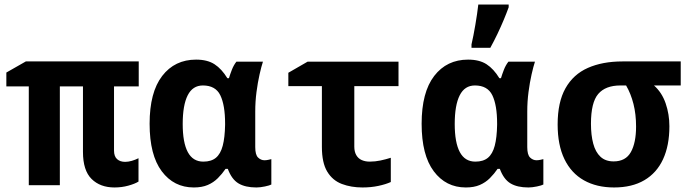

<svg xmlns="http://www.w3.org/2000/svg" viewBox="-20 -817 3040 847"><path d="M485 10Q422 10 384 -27.5Q346 -65 346 -147V-436H244V0H107V-436H8V-497L94 -546H592V-436H483V-153Q483 -127 496.5 -115Q510 -103 532 -103Q546 -103 561.5 -107.5Q577 -112 591 -119V-16Q575 -6 546 2Q517 10 485 10Z M835 10Q747 10 693.5 -61.5Q640 -133 640 -271Q640 -410 695.5 -482Q751 -554 845 -554Q895 -554 926.5 -533.5Q958 -513 983 -472H990Q995 -489 1003 -509.5Q1011 -530 1023 -545H1140Q1133 -524 1125 -488.5Q1117 -453 1111.5 -411Q1106 -369 1106 -325V-168Q1106 -134 1118.5 -122Q1131 -110 1147 -110Q1155 -110 1164 -112Q1173 -114 1177 -115V-3Q1170 1 1149 5.5Q1128 10 1111 10Q1062 10 1032 -8Q1002 -26 985 -72H975Q960 -50 941 -31Q922 -12 896.5 -1Q871 10 835 10ZM877 -104Q912 -104 932.5 -121Q953 -138 962.5 -174Q972 -210 973 -266V-272Q973 -353 952 -396.5Q931 -440 875 -440Q830 -440 808 -396.5Q786 -353 786 -270Q786 -188 808.5 -146Q831 -104 877 -104Z M1579 10Q1529 10 1488 -5.5Q1447 -21 1423.5 -60Q1400 -99 1400 -169V-437H1252V-496L1337 -545H1738V-437H1543V-170Q1543 -148 1551.5 -133Q1560 -118 1575.5 -111Q1591 -104 1611 -104Q1635 -104 1658.5 -109Q1682 -114 1704 -121V-14Q1682 -4 1649.5 3Q1617 10 1579 10Z M2035 10Q1947 10 1893.5 -61.5Q1840 -133 1840 -271Q1840 -410 1895.5 -482Q1951 -554 2045 -554Q2095 -554 2126.5 -533.5Q2158 -513 2183 -472H2190Q2195 -489 2203 -509.5Q2211 -530 2223 -545H2340Q2333 -524 2325 -488.5Q2317 -453 2311.5 -411Q2306 -369 2306 -325V-168Q2306 -134 2318.5 -122Q2331 -110 2347 -110Q2355 -110 2364 -112Q2373 -114 2377 -115V-3Q2370 1 2349 5.5Q2328 10 2311 10Q2262 10 2232 -8Q2202 -26 2185 -72H2175Q2160 -50 2141 -31Q2122 -12 2096.5 -1Q2071 10 2035 10ZM2077 -104Q2112 -104 2132.5 -121Q2153 -138 2162.5 -174Q2172 -210 2173 -266V-272Q2173 -353 2152 -396.5Q2131 -440 2075 -440Q2030 -440 2008 -396.5Q1986 -353 1986 -270Q1986 -188 2008.5 -146Q2031 -104 2077 -104ZM2060 -621Q2064 -639 2068.5 -661Q2073 -683 2077 -707.5Q2081 -732 2084.5 -755Q2088 -778 2090 -797H2224V-785Q2215 -760 2202.5 -730Q2190 -700 2175 -668.5Q2160 -637 2143 -606H2060Z M2689 10Q2612 10 2556 -21.5Q2500 -53 2470 -115Q2440 -177 2440 -268Q2440 -366 2474.5 -427.5Q2509 -489 2573.5 -517.5Q2638 -546 2726 -546H2983V-440H2865Q2900 -409 2916.5 -361Q2933 -313 2933 -260Q2933 -175 2905 -114.5Q2877 -54 2822.5 -22Q2768 10 2689 10ZM2687 -105Q2740 -105 2763 -146Q2786 -187 2786 -259Q2786 -313 2774.5 -358.5Q2763 -404 2742 -440H2717Q2651 -440 2619 -402.5Q2587 -365 2587 -271Q2587 -221 2597 -183.5Q2607 -146 2629 -125.5Q2651 -105 2687 -105Z"/></svg>

Font: Noto Sans Mono
Style: Bold
Weight: 700
Designer: Monotype Design Team
Foundry: Monotype Imaging Inc.
Version: Version 2.014